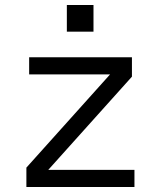

<svg xmlns="http://www.w3.org/2000/svg" viewBox="-20 -744 640 764"><path d="M85 0V-77L418 -448H96V-516H505V-439L172 -68H515V0ZM352 -724V-618H246V-724Z"/></svg>

Font: iA Writer Mono V
Style: Regular
Weight: 400
Designer: Mike Abbink, Paul van der Laan, Pieter van Rosmalen
Foundry: Bold Monday
Version: Version 2.000